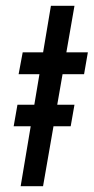

<svg xmlns="http://www.w3.org/2000/svg" viewBox="-20 -640 322 660"><path d="M40 -280H236L223 -206H27ZM282 -460 269 -385H44L58 -460ZM236 -620 128 0H51L155 -620Z"/></svg>

Font: Jost
Style: Italic
Weight: 400
Italic angle: -5°
Version: Version 3.710